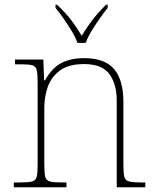

<svg xmlns="http://www.w3.org/2000/svg" viewBox="-20 -786 657 806"><path d="M38 0V-20H61Q98 -20 114 -24Q130 -28 134 -43.5Q138 -59 138 -94V-442Q138 -477 134 -492.5Q130 -508 115.5 -512Q101 -516 71 -516H43V-536H162L165 -449H169Q199 -502 238.5 -522Q278 -542 333 -542Q419 -542 458.5 -496.5Q498 -451 498 -357V-94Q498 -59 502 -43.5Q506 -28 522.5 -24Q539 -20 575 -20H590V0H470V-365Q470 -432 439.5 -474.5Q409 -517 333 -517Q268 -517 231.5 -490Q195 -463 180.5 -421Q166 -379 166 -334V-94Q166 -59 170 -43.5Q174 -28 190.5 -24Q207 -20 243 -20H259V0ZM305 -606Q297 -629 281 -655.5Q265 -682 247 -708Q229 -734 213 -753V-766H220Q258 -729 279.5 -701Q301 -673 323 -636Q346 -673 367 -701Q388 -729 425 -766H432V-753Q417 -734 398.5 -708Q380 -682 364 -655.5Q348 -629 340 -606Z"/></svg>

Font: Noto Serif Devanagari Thin
Style: Regular
Weight: 100
Designer: Universal Thirst, Indian Type Foundry and the Monotype Design Team
Foundry: Monotype Imaging Inc.
Version: Version 2.004; ttfautohint (v1.8.4.7-5d5b)